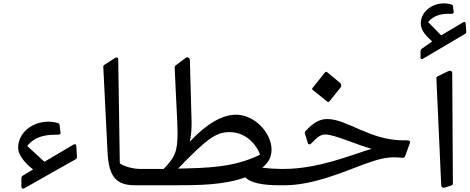

<svg xmlns="http://www.w3.org/2000/svg" viewBox="-20 -1101 2791 1141"><path d="M124 18.1 429.2 -154.3C434.1 -157.2 437.5 -161.1 437.5 -165L433.6 -232.9C433.1 -241.2 427.7 -247.6 416.5 -241.7L247.5 -141.6C245.1 -140.1 242.7 -140.6 241.2 -142.1L144 -231.4C141.6 -233.9 141.6 -234.9 143.5 -236.3C187 -287.6 244.6 -300.3 307.6 -300.3C326.2 -300.3 341.8 -298.8 339.8 -313L334.5 -356.4C333.5 -363.3 330.1 -368.2 323.7 -370.1C304.7 -375.5 285.1 -377.9 266.6 -377.9C171.4 -377.9 87.9 -312 87.9 -223.1C87.9 -174.3 139.6 -122.1 174.3 -96.2C176.3 -94.7 176.7 -93.8 173.8 -92.3L115.2 -57.1C109.9 -53.7 107.4 -48.8 107.4 -42.5L106.9 7.8C106.9 18.5 115.7 22.9 124 18.1Z M783.2 0H851.1C864.7 -16.1 871.1 -32.2 871.1 -48.8C871.1 -64.9 864.7 -81.1 851.1 -97.2H806.6C780.8 -97.2 729 -106.9 695.3 -127.9C692.9 -129.4 691.9 -129.9 691.9 -133.3L682.6 -747.1C682.6 -756.3 677.2 -763.2 665 -757.3L601.1 -716.3C595.7 -713.4 593.8 -710 593.8 -704.1L619.1 -196.3C626.5 -51.7 668.9 0 783.2 0Z M1019 0C1151.4 0 1312.5 -0.5 1436 -46.9C1437 -47.4 1437.5 -46.9 1439 -45.9C1470.2 -14.6 1536.6 0 1645.5 0H1680.2C1693.8 -16.1 1700.2 -32.2 1700.2 -48.8C1700.2 -64.9 1693.8 -81.1 1680.2 -97.2H1645.5C1621.1 -97.2 1576.2 -99.6 1538.6 -104.5C1573.2 -132.8 1593.7 -164.6 1593.7 -212.4C1593.7 -310.6 1494.1 -419 1383.3 -419.4C1301.3 -419.9 1207.5 -365.2 1107.9 -259.3C1115.7 -292 1118.6 -328.1 1118.6 -372.6L1108.4 -744.6C1107.9 -754.4 1101 -760.3 1093.2 -760.3C1090.3 -760.3 1086.9 -759.3 1083.5 -756.9L1023.4 -711.9C1020 -709 1018 -705.6 1018 -701.7C1025.9 -506.4 1034.6 -389.2 1035.1 -310.6C1035.1 -198.8 1018.5 -166 953.6 -98.2C952.6 -97.2 952.1 -97.2 952.1 -97.2H829.6C797.3 -97.2 781.7 -72.8 781.7 -48.8C781.7 -24.4 797.3 0 829.6 0ZM1038.1 -99.2C1206.5 -273 1262.2 -315.9 1343.7 -315.9C1453.6 -315.9 1511.2 -224.2 1524.9 -183.6C1524.9 -182.6 1524.9 -181.7 1522.9 -180.7C1369.6 -105 1206 -102.6 1038.1 -99.2Z M1925.8 -496.6C1927.2 -495.6 1928.7 -495.1 1930.7 -495.1C1932.6 -495.1 1935.1 -496.1 1936.5 -497.6L2003.9 -580.6C2006.8 -584 2007.8 -588.9 2007.8 -593.8C2007.8 -599.1 2006.3 -604 2002.9 -606.9L1924.3 -671.9C1921.9 -673.3 1919.9 -674.3 1918 -674.3C1915.5 -674.3 1913.6 -673.3 1911.6 -670.9L1837.9 -579.1C1835.9 -576.7 1835 -574.7 1835 -572.8C1835 -570.3 1835.9 -568.4 1838.4 -566.4ZM1668.5 0C1835.4 0 2001.9 -71.8 2141.1 -124C2224.1 -154.8 2272 -166 2323.2 -166C2338.9 -166 2355.5 -165 2373.5 -163.1C2380.4 -162.6 2385.2 -166.5 2387.7 -173.3L2416 -251.5C2416.5 -253.4 2417 -255.4 2417 -256.8C2417 -268.1 2399.4 -267.1 2376.9 -267.1C2177.2 -267.1 2043.9 -393.6 1924.3 -393.6C1880.4 -393.6 1842.8 -373.1 1795.9 -322.3C1791 -316.4 1790.5 -313.5 1792 -306.7L1809.1 -251.5C1810.5 -246.1 1814.9 -243.2 1819.3 -243.2C1822.3 -243.2 1826.2 -244.6 1829.1 -248.1C1868.2 -289.6 1887.7 -301.8 1914.1 -301.8C1967.8 -301.8 2098.1 -241.2 2188 -216.8C2069.3 -180.7 1871.6 -97.2 1668.5 -97.2H1658.7C1626.5 -97.2 1610.8 -72.8 1610.8 -48.9C1610.8 -24.4 1626.5 0 1658.7 0Z M2487.8 -749C2490.2 -749 2731.4 -893.1 2744.1 -899.9C2748 -902.3 2751 -906.3 2751 -910.6L2747.6 -960.9C2747.1 -967.3 2743.7 -970.7 2739.3 -970.7C2737.3 -970.7 2734.9 -970.2 2732.9 -968.8L2603.5 -892.1C2602 -891.1 2601.6 -891.1 2600.6 -892.1L2525.9 -968.3C2524.4 -969.7 2524.4 -969.7 2525.4 -971.2C2556.2 -1007.3 2597.7 -1021.5 2664.6 -1019C2671.9 -1019 2677.3 -1023.9 2676.3 -1030.3L2671.9 -1064C2670.9 -1069.8 2668 -1073.2 2662.1 -1074.7C2647.5 -1079.1 2632.8 -1081 2618.2 -1081C2544.9 -1081 2480.5 -1029.8 2480.5 -960.9C2480.5 -916 2520.5 -880.4 2546.9 -856C2547.9 -855 2547.9 -855 2546.9 -854L2485.8 -810.6C2481 -807.1 2479.5 -804.2 2479.5 -798.8L2479 -760.3C2479 -753.4 2482.9 -749 2487.8 -749ZM2622.1 14.1 2663.1 1C2668.5 -0.5 2671.4 -4.4 2671.4 -9.8L2667.5 -666.5C2667.5 -678.2 2656.3 -683.6 2645 -678.7L2578.1 -646C2574.7 -644.5 2573.3 -641.1 2573.3 -637.2L2602.1 1.9C2602.6 10.2 2609.4 17.1 2622.1 14.1Z"/></svg>

Font: Pfont
Style: Regular
Weight: 400
Designer: Damoon Khanjanzadeh
Foundry: pfont
Version: Version 1.000;PS 000.300;hotconv 1.0.88;makeotf.lib2.5.64775